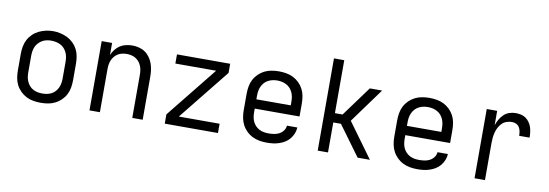

<svg xmlns="http://www.w3.org/2000/svg" viewBox="-56 -1117 4312 1507"><g transform="rotate(10 2100.0 -363.5)"><path d="M300 8Q271 8 241.5 3Q212 -2 186 -15Q160 -28 138.5 -49Q117 -70 103.5 -96Q90 -122 85 -151.5Q80 -181 80 -210V-342Q80 -371 85 -400.5Q90 -430 103.5 -456Q117 -482 138.5 -503Q160 -524 186.5 -537Q213 -550 242 -556.5Q271 -563 300 -563Q329 -563 358 -556.5Q387 -550 413.5 -537Q440 -524 461.5 -503Q483 -482 496.5 -456Q510 -430 515 -400.5Q520 -371 520 -342V-210Q520 -181 515 -151.5Q510 -122 496.5 -96Q483 -70 461.5 -49Q440 -28 414 -15Q388 -2 358.5 3Q329 8 300 8ZM300 -66Q319 -66 337.5 -69.5Q356 -73 373 -82Q390 -91 402.5 -105Q415 -119 423 -136.5Q431 -154 434 -172.5Q437 -191 437 -210V-342Q437 -361 434 -380Q431 -399 423 -416Q415 -433 402 -447.5Q389 -462 372 -470.5Q355 -479 336 -483Q317 -487 298 -487Q279 -487 260.5 -483Q242 -479 226 -469.5Q210 -460 197 -446Q184 -432 176.5 -415Q169 -398 166 -379.5Q163 -361 163 -342V-210Q163 -191 166 -172.5Q169 -154 177 -136.5Q185 -119 197.5 -105Q210 -91 227 -82Q244 -73 262.5 -69.5Q281 -66 300 -66Z M688 0V-552H771V-456Q781 -480 797 -500.5Q813 -521 834 -534.5Q855 -548 880.5 -554Q906 -560 932 -560Q958 -560 984.5 -553.5Q1011 -547 1033 -532Q1055 -517 1071 -494.5Q1087 -472 1096 -447Q1105 -422 1108.5 -395.5Q1112 -369 1112 -342V0H1029V-342Q1029 -360 1026.5 -378.5Q1024 -397 1017 -414Q1010 -431 998 -445.5Q986 -460 970.5 -469.5Q955 -479 936.5 -483Q918 -487 900 -487Q882 -487 863.5 -483Q845 -479 829.5 -469.5Q814 -460 802 -445.5Q790 -431 783 -414Q776 -397 773.5 -378.5Q771 -360 771 -342V0Z M1288 0V-74L1613 -479H1288V-552H1712V-479L1387 -74H1712V0Z M2102 8Q2072 8 2043 3Q2014 -2 1987.5 -15Q1961 -28 1939.5 -49Q1918 -70 1904.5 -96Q1891 -122 1885.5 -151Q1880 -180 1880 -210V-342Q1880 -371 1885 -400.5Q1890 -430 1903.5 -456Q1917 -482 1938.5 -503Q1960 -524 1986 -537Q2012 -550 2041.5 -555Q2071 -560 2100 -560Q2129 -560 2158.5 -555Q2188 -550 2214 -537Q2240 -524 2261.5 -503Q2283 -482 2296.5 -456Q2310 -430 2315 -400.5Q2320 -371 2320 -342V-239H1963V-210Q1963 -191 1966 -172Q1969 -153 1977 -136Q1985 -119 1998 -105Q2011 -91 2028 -82Q2045 -73 2064 -69.5Q2083 -66 2102 -66Q2124 -66 2145.5 -69Q2167 -72 2186.5 -82Q2206 -92 2220 -110.5Q2234 -129 2235 -151H2318Q2317 -126 2307.5 -102.5Q2298 -79 2282 -59.5Q2266 -40 2245 -27Q2224 -14 2200 -6Q2176 2 2151.5 5Q2127 8 2102 8ZM1963 -313H2237V-342Q2237 -361 2234 -379.5Q2231 -398 2223 -415.5Q2215 -433 2202.5 -447Q2190 -461 2173 -470Q2156 -479 2137.5 -483Q2119 -487 2100 -487Q2081 -487 2062.5 -483Q2044 -479 2027 -470Q2010 -461 1997.5 -447Q1985 -433 1977 -415.5Q1969 -398 1966 -379.5Q1963 -361 1963 -342Z M2507 0V-735H2589V-313H2650L2825 -552H2923L2722 -276L2923 0H2825L2650 -239H2589V0Z M3302 8Q3272 8 3243 3Q3214 -2 3187.5 -15Q3161 -28 3139.5 -49Q3118 -70 3104.5 -96Q3091 -122 3085.5 -151Q3080 -180 3080 -210V-342Q3080 -371 3085 -400.5Q3090 -430 3103.5 -456Q3117 -482 3138.5 -503Q3160 -524 3186 -537Q3212 -550 3241.5 -555Q3271 -560 3300 -560Q3329 -560 3358.5 -555Q3388 -550 3414 -537Q3440 -524 3461.5 -503Q3483 -482 3496.5 -456Q3510 -430 3515 -400.5Q3520 -371 3520 -342V-239H3163V-210Q3163 -191 3166 -172Q3169 -153 3177 -136Q3185 -119 3198 -105Q3211 -91 3228 -82Q3245 -73 3264 -69.5Q3283 -66 3302 -66Q3324 -66 3345.5 -69Q3367 -72 3386.5 -82Q3406 -92 3420 -110.5Q3434 -129 3435 -151H3518Q3517 -126 3507.5 -102.5Q3498 -79 3482 -59.5Q3466 -40 3445 -27Q3424 -14 3400 -6Q3376 2 3351.5 5Q3327 8 3302 8ZM3163 -313H3437V-342Q3437 -361 3434 -379.5Q3431 -398 3423 -415.5Q3415 -433 3402.5 -447Q3390 -461 3373 -470Q3356 -479 3337.5 -483Q3319 -487 3300 -487Q3281 -487 3262.5 -483Q3244 -479 3227 -470Q3210 -461 3197.5 -447Q3185 -433 3177 -415.5Q3169 -398 3166 -379.5Q3163 -361 3163 -342Z M3757 0V-552H3840V-437Q3848 -462 3861 -484.5Q3874 -507 3892.5 -525Q3911 -543 3936 -551.5Q3961 -560 3987 -560Q4008 -560 4029 -555.5Q4050 -551 4067 -539Q4084 -527 4096.5 -509.5Q4109 -492 4115.5 -472Q4122 -452 4124.5 -431Q4127 -410 4127 -389H4044Q4044 -406 4041 -423.5Q4038 -441 4029 -456Q4020 -471 4004 -478.5Q3988 -486 3970 -486Q3948 -486 3927 -478.5Q3906 -471 3890.5 -455.5Q3875 -440 3865 -420.5Q3855 -401 3849.5 -379.5Q3844 -358 3842 -336Q3840 -314 3840 -293V0Z"/></g></svg>

Font: Monocode
Style: Regular
Weight: 400
Designer: Belleve Invis
Foundry: Belleve Invis
Version: Version 16.1.0; ttfautohint (v1.8.4)